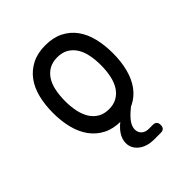

<svg xmlns="http://www.w3.org/2000/svg" viewBox="-210 -689 1020 1020"><g transform="rotate(-45 300.0 -178.5)"><path d="M300 10Q242 10 200 -11.5Q158 -33 130 -71Q102 -109 88.5 -161.5Q75 -214 75 -276Q75 -338 88 -390Q101 -442 129 -479.5Q157 -517 199.5 -538.5Q242 -560 300 -560Q359 -560 401.5 -538.5Q444 -517 471.5 -479.5Q499 -442 512 -390Q525 -338 525 -276Q525 -214 511.5 -161.5Q498 -109 470.5 -71Q443 -33 400.5 -11.5Q358 10 300 10ZM300 -80Q335 -80 360.5 -94.5Q386 -109 402.5 -134.5Q419 -160 427 -196.5Q435 -233 435 -276Q435 -319 427.5 -354.5Q420 -390 403.5 -415.5Q387 -441 361.5 -455.5Q336 -470 300 -470Q264 -470 238.5 -455.5Q213 -441 196.5 -415.5Q180 -390 172.5 -354Q165 -318 165 -275Q165 -232 173 -196Q181 -160 197.5 -134.5Q214 -109 239.5 -94.5Q265 -80 300 -80ZM405 143Q420 143 427.5 150.5Q435 158 435 173Q435 188 427.5 195.5Q420 203 405 203H357Q302 203 268.5 176.5Q235 150 235 110Q235 81 254 52Q273 23 320 -10H395L384 -1Q350 27 335 49.5Q320 72 320 93Q320 115 335 129Q350 143 375 143Z"/></g></svg>

Font: Maple Mono
Style: Regular
Weight: 400
Monospace: yes
Designer: subframe7536
Version: Version 7.300